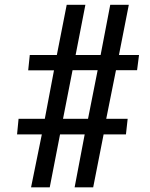

<svg xmlns="http://www.w3.org/2000/svg" viewBox="-20 -786 640 818"><path d="M289.1 -486.8 248.5 -279.8H355L396 -486.8ZM564 -486.8H474.1L432.6 -279.8H523.9L516.6 -213.4H421.4L377 12.2H297.9L340.8 -213.4H235.8L191.9 12.2H112.3L158.2 -213.4H52.7L59.1 -279.8H170.9L210 -486.3H100.1L106.9 -551.8H222.2L264.2 -765.6H343.8L302.2 -551.8H408.7L449.7 -765.6H528.8L486.8 -551.8H572.3Z"/></svg>

Font: Oxygen Mono
Style: Regular
Weight: 400
Designer: Vernon Adams
Foundry: Vernon Adams
Version: Version 0.201; ttfautohint (v0.8) -r 50 -G 200 -x